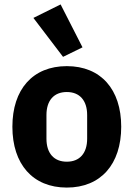

<svg xmlns="http://www.w3.org/2000/svg" viewBox="-20 -836 604 868"><path d="M265 -579 353 -622 254 -816 131 -755ZM282 12C436 12 528 -94 528 -263C528 -432 436 -537 282 -537C128 -537 36 -432 36 -263C36 -94 128 12 282 12ZM282 -105C224 -105 190 -143 190 -209V-316C190 -382 224 -420 282 -420C340 -420 374 -382 374 -316V-209C374 -143 340 -105 282 -105Z"/></svg>

Font: LVC Sans
Style: Bold
Weight: 700
Designer: Mike Abbink, Paul van der Laan, Pieter van Rosmalen
Foundry: Bold Monday
Version: Version 3.0